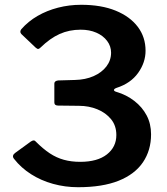

<svg xmlns="http://www.w3.org/2000/svg" viewBox="-20 -772 698 802"><path d="M69 -630Q61 -639 69 -650Q98 -683 137 -705.5Q176 -728 222.5 -740Q269 -752 319 -752Q403 -752 463 -727.5Q523 -703 555.5 -660Q588 -617 588 -560Q588 -511 557 -467.5Q526 -424 467 -405Q456 -401 456 -396Q456 -391 467 -388Q508 -376 541 -350.5Q574 -325 592.5 -290Q611 -255 611 -211Q611 -144 577 -94Q543 -44 475.5 -17Q408 10 306 10Q252 10 201.5 -4Q151 -18 109.5 -44.5Q68 -71 39 -108Q33 -115 34.5 -121.5Q36 -128 43 -133L109 -181Q117 -186 121.5 -185.5Q126 -185 129 -181Q160 -150 188 -131.5Q216 -113 247 -104.5Q278 -96 315 -96Q387 -96 426.5 -127Q466 -158 466 -208Q466 -247 444 -274Q422 -301 386.5 -315.5Q351 -330 310 -330L223 -331Q207 -331 207 -344V-423Q207 -434 223 -436L293 -438Q337 -439 371 -454Q405 -469 424.5 -494.5Q444 -520 444 -552Q444 -579 427.5 -601Q411 -623 382.5 -635.5Q354 -648 317 -648Q269 -648 229 -630Q189 -612 150 -574Q144 -568 140 -567.5Q136 -567 129 -573L69 -630Z"/></svg>

Font: Libre Franklin Thin SemiBold
Style: Regular
Weight: 600
Version: Version 3.000